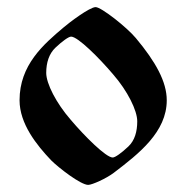

<svg xmlns="http://www.w3.org/2000/svg" viewBox="-20 -497 516 540"><path d="M35 -215C35 -149 83 -89 124 -46C145 -25 207 23 228 23C239 23 279 5 300 -11C371 -65 449 -126 449 -215C449 -267 418 -323 362 -390C337 -420 265 -477 249 -477C232 -477 174 -433 159 -420C102 -372 35 -314 35 -215ZM110 -292C110 -321 118 -346 136 -363C155 -381 173 -394 180 -394C199 -394 259 -334 298 -288C339 -241 366 -186 366 -156C366 -127 359 -102 341 -85C322 -67 304 -54 297 -54C278 -54 218 -114 179 -160C138 -207 110 -262 110 -292Z"/></svg>

Font: Monomakh Unicode
Style: Regular
Weight: 400
Version: Version 1.2